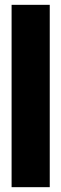

<svg xmlns="http://www.w3.org/2000/svg" viewBox="-20 -775 254 795"><path d="M186 -755V0H28V-755Z"/></svg>

Font: Danfo
Style: Regular
Weight: 400
Designer: Seyi Olusanya, David Udoh, Eyiyemi Adegbite, Mirko Velimirović
Version: Version 1.000